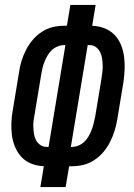

<svg xmlns="http://www.w3.org/2000/svg" viewBox="-20 -755 540 775"><path d="M143 0 157 -84Q131 -85 107.5 -94Q84 -103 67.5 -120.5Q51 -138 41 -161.5Q31 -185 28 -210Q25 -235 26 -261Q27 -287 32 -313L57 -464Q60 -487 67 -509.5Q74 -532 85 -553.5Q96 -575 112 -594Q128 -613 149 -626.5Q170 -640 192.5 -645.5Q215 -651 238 -651H250L264 -735H366L352 -651Q378 -650 401.5 -641Q425 -632 442 -614.5Q459 -597 468.5 -573.5Q478 -550 481 -525Q484 -500 483 -474Q482 -448 478 -422L453 -271Q449 -248 442 -225.5Q435 -203 424 -181.5Q413 -160 397 -141Q381 -122 360 -108.5Q339 -95 316.5 -89.5Q294 -84 271 -84H259L245 0ZM168 -162H176L244 -573H239Q226 -573 212.5 -567.5Q199 -562 188.5 -552Q178 -542 171 -529.5Q164 -517 159 -504Q154 -491 151 -478Q148 -465 146 -452L121 -301Q118 -286 116 -272Q114 -258 114.5 -243.5Q115 -229 117 -215.5Q119 -202 125 -190Q131 -178 142.5 -170Q154 -162 168 -162ZM266 -162H271Q284 -162 297 -167.5Q310 -173 320.5 -183Q331 -193 338 -205.5Q345 -218 350 -231Q355 -244 358 -257Q361 -270 364 -283L389 -434Q391 -449 393 -463Q395 -477 394.5 -491.5Q394 -506 392 -519.5Q390 -533 384 -545Q378 -557 367 -565Q356 -573 342 -573H334Z"/></svg>

Font: Iosevka Term Curly SmBd Obl
Style: Regular
Weight: 600
Italic angle: -9°
Designer: Belleve Invis
Foundry: Belleve Invis
Version: Version 32.3.0